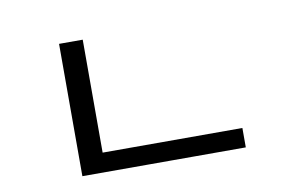

<svg xmlns="http://www.w3.org/2000/svg" viewBox="-56 -565 1033 663"><g transform="rotate(-10 460.0 -233.0)"><path d="M184 -69H757V-1H184ZM184 -465H267V-43H184Z"/></g></svg>

Font: lkorean85
Style: Book
Weight: 400
Designer: Jelle Bosma - Monotype Design Team
Foundry: Monotype Imaging Inc.
Version: Version 2.003